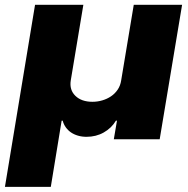

<svg xmlns="http://www.w3.org/2000/svg" viewBox="-47 -565 763 779"><path d="M95.2 -545.5H291.2L240.1 -238.6Q234 -200.3 258.9 -176.1Q283.7 -152 328.1 -152Q348.4 -152 367.9 -157.7Q387.4 -163.4 403.4 -174.2Q419.4 -185 430.4 -201.2Q441.4 -217.3 444.6 -238.6L495.7 -545.5H691.8L600.9 0H414.8L427.6 -75.3H423.3Q405.2 -45.1 373.9 -27.5Q342.7 -9.9 304 -9.9Q285.5 -9.9 269.5 -14.6Q253.6 -19.2 241.1 -27.7Q228.7 -36.2 220 -48.3Q211.3 -60.4 207.4 -75.3H203.1L159.1 193.2H-27Z"/></svg>

Font: Inter P Black
Style: Italic
Weight: 900
Italic angle: -9.40001°
Designer: Rasmus Andersson
Foundry: rsms
Version: Version 3.018;git-588b23468